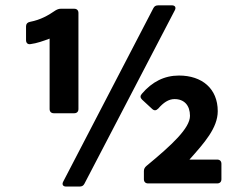

<svg xmlns="http://www.w3.org/2000/svg" viewBox="-20 -684 888 716"><path d="M551.8 -653.3 215.8 -6.8C210 3.9 214.8 11.7 226.6 11.7H276.4C285.2 11.7 291 8.8 294.9 1L631.8 -645.5C637.7 -656.2 632.8 -664.1 621.1 -664.1H570.3C561.5 -664.1 555.7 -661.1 551.8 -653.3ZM165 -540V-277.3C165 -267.6 170.9 -261.7 180.7 -261.7H256.8C266.6 -261.7 272.5 -267.6 272.5 -277.3V-635.7C272.5 -645.5 266.6 -651.4 256.8 -651.4H207C200.2 -651.4 194.3 -649.4 187.5 -645.5C160.2 -627 132.8 -610.4 91.8 -602.5C82 -600.6 77.1 -594.7 77.1 -585.9V-534.2C77.1 -524.4 83 -517.6 93.8 -519.5C117.2 -522.5 141.6 -531.2 165 -540ZM516.6 -45.9V-15.6C516.6 -5.9 522.5 0 532.2 0H790C799.8 0 805.7 -5.9 805.7 -15.6V-73.2C805.7 -83 799.8 -88.9 790 -88.9H686.5C742.2 -151.4 792 -207 792 -269.5C792 -353.5 733.4 -402.3 647.5 -402.3C592.8 -402.3 546.9 -378.9 508.8 -334C502 -326.2 502.9 -319.3 509.8 -312.5L547.9 -277.3C555.7 -270.5 562.5 -271.5 570.3 -279.3C588.9 -300.8 608.4 -314.5 630.9 -314.5C667 -314.5 688.5 -291 688.5 -252C688.5 -206.1 621.1 -143.6 526.4 -65.4C519.5 -59.6 516.6 -53.7 516.6 -45.9Z"/></svg>

Font: Ed Sans Neue
Style: Bold
Weight: 700
Designer: Stephen Hutchings
Version: Version 1.004;PS 001.004;hotconv 1.0.88;makeotf.lib2.5.64775